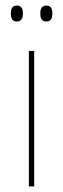

<svg xmlns="http://www.w3.org/2000/svg" viewBox="-20 -668 226 688"><path d="M83.5 0V-485.5H102.5V0ZM40.5 -591Q29.5 -591 24.2 -597.8Q19 -604.5 19 -618.5V-621.5Q19 -634.5 24.2 -641.2Q29.5 -648 40.5 -648Q51 -648 56.5 -641.2Q62 -634.5 62 -621.5V-618.5Q62 -604.5 56.5 -597.8Q51 -591 40.5 -591ZM146 -591Q135 -591 129.8 -597.8Q124.5 -604.5 124.5 -618.5V-621.5Q124.5 -634.5 129.8 -641.2Q135 -648 146 -648Q157 -648 162.2 -641.2Q167.5 -634.5 167.5 -621.5V-618.5Q167.5 -604.5 162.2 -597.8Q157 -591 146 -591Z"/></svg>

Font: Anek Latin Thin
Style: Regular
Weight: 250
Designer: Yesha Goshar
Foundry: Ek Type
Version: Version 1.003